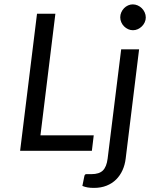

<svg xmlns="http://www.w3.org/2000/svg" viewBox="-20 -706 703 899"><path d="M74.2 0ZM631.3 -475.1 568.4 37.1Q564.9 65.9 553.7 90.8Q542.5 115.7 523.9 134.3Q505.4 152.8 479.2 163.3Q453.1 173.8 419.9 173.8Q402.8 173.8 390.1 171.6Q377.4 169.4 365.7 164.6L375 118.7Q377 109.4 384 109.4Q391.1 109.4 408.2 109.4Q444.3 109.4 461.7 92.3Q479 75.2 483.9 37.1L547.4 -475.1ZM662.6 -624Q662.6 -612.3 657.5 -601.3Q652.3 -590.3 644 -582.3Q635.7 -574.2 625 -569.3Q614.3 -564.5 602.5 -564.5Q590.8 -564.5 580.1 -569.3Q569.3 -574.2 561 -582.5Q552.7 -590.8 547.9 -601.8Q543 -612.8 543 -625Q543 -637.2 547.9 -648.2Q552.7 -659.2 560.8 -667.5Q568.8 -675.8 579.6 -680.7Q590.3 -685.5 601.6 -685.5Q613.3 -685.5 624.5 -680.7Q635.7 -675.8 644 -667.5Q652.3 -659.2 657.5 -647.9Q662.6 -636.7 662.6 -624ZM169.4 -72.3H418.9L410.2 0H74.2L153.3 -641.6H239.3Z"/></svg>

Font: Carlito
Style: Italic
Weight: 400
Italic angle: -7°
Designer: Lukasz Dziedzic
Foundry: tyPoland Lukasz Dziedzic
Version: Version 1.104